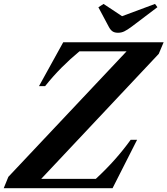

<svg xmlns="http://www.w3.org/2000/svg" viewBox="-44 -982 874 1002"><path d="M-24.5 0 -0.5 -59 616.5 -714H370.5Q322 -674 277.2 -629Q232.5 -584 191.5 -532.5H159.5L286 -761.5H810L784.5 -701L171 -48.5H456Q512.5 -101 556.5 -150.8Q600.5 -200.5 638 -252.5H671.5L543.5 0ZM572 -811Q554 -811 543 -818.5Q532 -826 523 -843.5L469.5 -944L496.5 -961.5L593 -897.5L765 -961.5L777.5 -944.5L644 -843.5Q620.5 -826 605 -818.5Q589.5 -811 572 -811Z"/></svg>

Font: Libre Caslon Text SemiBold Italic
Style: Regular
Weight: 600
Italic angle: -22.583°
Designer: Pablo Impallari, Rodrigo Fuenzalida, Katja Schimmel
Foundry: Pablo Impallari, Rodrigo Fuenzalida
Version: Version 2.000